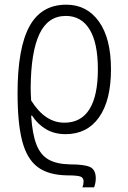

<svg xmlns="http://www.w3.org/2000/svg" viewBox="-20 -562 545 820"><path d="M454 -266Q454 -133 403 -61Q352 11 260 11Q213 11 177 -10Q141 -31 117 -68H113Q118 10 135.5 55Q153 100 187.5 119.5Q222 139 279 140Q341 140 365 151.5Q389 163 389 200Q389 219 382 238H332Q337 226 337 213Q337 197 323.5 192Q310 187 268 187Q187 186 141 151.5Q95 117 75 41Q55 -35 55 -164Q55 -356 105.5 -449Q156 -542 263 -542Q351 -542 402.5 -470Q454 -398 454 -266ZM111 -187Q111 -165 113 -133Q172 -38 255 -38Q326 -38 362 -95.5Q398 -153 398 -266Q398 -379 362.5 -436.5Q327 -494 261 -494Q185 -494 148.5 -417Q112 -340 111 -187Z"/></svg>

Font: Noto Sans UI NarrowLight
Style: Regular
Weight: 300
Width: 4
Designer: Monotype Design Team
Foundry: Monotype Imaging Inc.
Version: Version 1.001